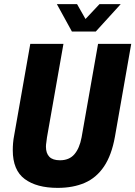

<svg xmlns="http://www.w3.org/2000/svg" viewBox="-20 -900 657 932"><path d="M260 12Q158 12 100 -31Q42 -74 42 -171Q42 -188 43.5 -206Q45 -224 49 -244L127 -687H288L208 -233Q207 -221 205 -209.5Q203 -198 203 -188Q203 -156 219.5 -139Q236 -122 271 -122Q316 -122 341 -151Q366 -180 376 -233L456 -687H617L538 -237Q522 -147 485 -92Q448 -37 391.5 -12.5Q335 12 260 12ZM566 -880 445 -747H329L256 -880H354L412 -778H367L463 -880Z"/></svg>

Font: Archivo Condensed ExtraBold
Style: Italic
Weight: 800
Width: 3
Italic angle: -10°
Designer: Hector Gatti
Foundry: Omnibus-Type
Version: Version 2.001